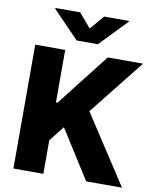

<svg xmlns="http://www.w3.org/2000/svg" viewBox="-101 -1033 904 1110"><g transform="rotate(10 351.0 -478.0)"><path d="M278.4 -956.3H132.8V-951.7L286.6 -792.6H411.2L564.6 -951.7V-956.3H419.4L348.7 -873.9ZM55 0H230.8V-197.1L301.1 -285.9L482.2 0H692.5L430 -402.7L687.9 -727.3H480.8L240.4 -419.7H230.8V-727.3H55Z"/></g></svg>

Font: TID UI Extra Bold
Style: Regular
Weight: 800
Designer: The TID Project Authors
Foundry: Bakken & Bæck
Version: Version 1.001;hotconv 1.0.109;makeotfexe 2.5.65596